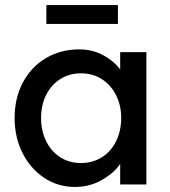

<svg xmlns="http://www.w3.org/2000/svg" viewBox="-20 -732 673 762"><path d="M561 0H457V-125L477 -132Q477 -106 450 -72Q423 -38 377.5 -14Q332 10 277 10Q211 10 156.5 -25.5Q102 -61 70 -123.5Q38 -186 38 -264Q38 -343 71 -405Q104 -467 162.5 -501.5Q221 -536 294 -536Q349 -536 393 -511Q437 -486 462 -449.5Q487 -413 487 -381L457 -389V-525H561ZM461 -264Q461 -314 440.5 -354.5Q420 -395 384 -418Q348 -441 301 -441Q255 -441 219 -418Q183 -395 163 -355Q143 -315 143 -264Q143 -213 163 -172Q183 -131 219 -108Q255 -85 301 -85Q348 -85 384.5 -108Q421 -131 441 -172Q461 -213 461 -264ZM164 -712H448V-637H164Z"/></svg>

Font: Lexend
Style: Regular
Weight: 400
Designer: Thomas Jockin
Foundry: Lexend
Version: Version 1.000